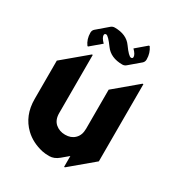

<svg xmlns="http://www.w3.org/2000/svg" viewBox="-181 -859 919 994"><g transform="rotate(30 278.5 -362.5)"><path d="M422.9 -743.7Q443.8 -713.9 443.8 -675.8Q443.8 -661.6 434.1 -652.8L369.6 -598.1Q359.9 -589.8 347.7 -589.8Q278.3 -589.8 245.1 -635.3Q210.4 -683.1 197.8 -683.6Q188 -683.6 187.5 -673.8Q187.5 -658.2 210.4 -635.3L147.9 -582.5H143.6Q122.1 -611.3 122.1 -650.4Q122.1 -664.6 132.3 -673.3L196.8 -728.5Q206.1 -736.3 218.8 -736.3Q288.6 -736.3 320.8 -690.9Q355 -643.1 368.7 -643.1Q378.9 -643.1 378.9 -652.8Q378.9 -668.5 356 -690.9L418 -743.7ZM356.4 19.5H351.6V-45.4L312 -12.2Q285.6 9.8 256.8 9.8Q231.4 9.8 213.9 5.9Q149.9 -8.8 107.9 -48.8Q43.9 -109.9 43.9 -208.5V-438L185.5 -556.6H190.4V-208.5Q190.4 -168.5 214.4 -147.5Q238.3 -127 272.5 -127Q307.6 -127 328.6 -147.5Q351.6 -168.9 351.6 -208.5V-441.9L488.3 -556.6H493.2V-95.2Z"/></g></svg>

Font: Gothica
Style: Bold
Weight: 700
Designer: Wojciech Kalinowski "wmk69" (wmk69@o2.pl)
Foundry: Wojciech Kalinowski "wmk69" (wmk69@o2.pl)
Version: Version 2.1.0; 2021-05-14